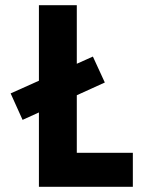

<svg xmlns="http://www.w3.org/2000/svg" viewBox="-20 -720 558 740"><path d="M67 -258 384 -402 338 -502 21 -360ZM130 0H492V-131H276V-700H130Z"/></svg>

Font: Advent Pro ExtraBold
Style: Regular
Weight: 800
Designer: VivaRado, Andreas Kalpakidis
Foundry: VivaRado, Andreas Kalpakidis
Version: Version 3.000